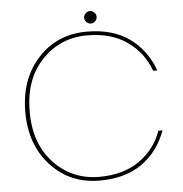

<svg xmlns="http://www.w3.org/2000/svg" viewBox="-56 -862 880 922"><g transform="rotate(-5 384.5 -400.5)"><path d="M60 -351Q60 -510 152 -610.5Q244 -711 388 -711Q511 -711 591.5 -654Q672 -597 709 -496H689Q657 -585 580 -639Q503 -693 388 -693Q257 -693 169 -600Q81 -507 81 -351Q81 -197 169 -104Q257 -11 388 -11Q503 -11 580 -64.5Q657 -118 689 -207H709Q672 -106 591.5 -49.5Q511 7 388 7Q245 7 152.5 -93.5Q60 -194 60 -351ZM432 -757Q423 -748 411 -748Q399 -748 390 -757Q381 -766 381 -778Q381 -790 390 -799Q399 -808 411 -808Q423 -808 432 -799Q441 -790 441 -778Q441 -766 432 -757Z"/></g></svg>

Font: Poppins Thin
Style: Regular
Weight: 250
Designer: Ninad Kale (Devanagari), Jonny Pinhorn (Latin)
Foundry: Indian Type Foundry
Version: Version 3.200;PS 1.000;hotconv 16.6.54;makeotf.lib2.5.65590